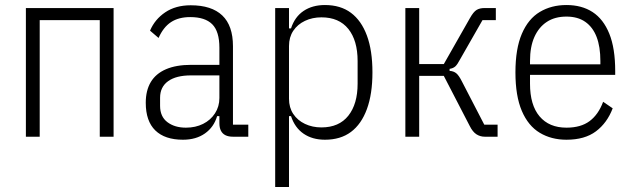

<svg xmlns="http://www.w3.org/2000/svg" viewBox="-20 -544 2514 764"><path d="M83 0V-512H432V0H377V-464H138V0Z M968 0H907Q889 0 877 -6Q865 -12 859 -24Q853 -36 853 -54V-92L863 -82H844Q831 -38 795.5 -13Q760 12 708 12Q636 12 598 -25Q560 -62 560 -135Q560 -184 580 -217.5Q600 -251 640.5 -268.5Q681 -286 741 -286H853V-354Q853 -419 824.5 -447.5Q796 -476 737 -476Q691 -476 660.5 -456Q630 -436 611 -393L577 -422Q596 -467 637.5 -495Q679 -523 739 -523Q822 -523 864.5 -482.5Q907 -442 907 -360V-48H968ZM853 -244H740Q681 -244 649 -221Q617 -198 617 -155V-123Q617 -80 646 -58Q675 -36 720 -36Q758 -36 788 -51Q818 -66 835.5 -93Q853 -120 853 -154Z M1075 200V-512H1130V-431H1138Q1153 -477 1188 -500.5Q1223 -524 1273 -524Q1335 -524 1376.5 -493Q1418 -462 1440 -402.5Q1462 -343 1462 -256Q1462 -170 1440 -110Q1418 -50 1376.5 -19Q1335 12 1273 12Q1223 12 1188 -12Q1153 -36 1138 -82H1130V200ZM1259 -37Q1329 -37 1366 -83.5Q1403 -130 1403 -211V-301Q1403 -383 1366 -429Q1329 -475 1259 -475Q1223 -475 1193.5 -461Q1164 -447 1147 -421.5Q1130 -396 1130 -361V-151Q1130 -116 1147 -90.5Q1164 -65 1193.5 -51Q1223 -37 1259 -37Z M1593 0V-512H1648V-289H1746L1850 -472Q1864 -497 1876.5 -504.5Q1889 -512 1908 -512H1953V-464H1900L1812 -310Q1800 -287 1791.5 -279.5Q1783 -272 1769 -270V-262Q1785 -261 1795.5 -252.5Q1806 -244 1818 -220L1907 -48H1960V0H1909Q1891 0 1876 -9.5Q1861 -19 1849 -43L1746 -242H1648V0Z M2234 12Q2174 12 2128 -15.5Q2082 -43 2056.5 -102.5Q2031 -162 2031 -256Q2031 -350 2056.5 -409.5Q2082 -469 2128 -496.5Q2174 -524 2234 -524Q2295 -524 2338 -496Q2381 -468 2404.5 -410Q2428 -352 2428 -261V-246H2089V-211Q2089 -126 2127 -81Q2165 -36 2234 -36Q2291 -36 2326 -62Q2361 -88 2380 -139L2418 -113Q2396 -55 2351.5 -21.5Q2307 12 2234 12ZM2234 -478Q2188 -478 2156 -457Q2124 -436 2106.5 -397Q2089 -358 2089 -301V-288H2369V-301Q2369 -358 2354 -397Q2339 -436 2309 -457Q2279 -478 2234 -478Z"/></svg>

Font: IBM Plex Sans Condensed Light
Style: Regular
Weight: 300
Width: 3
Designer: Mike Abbink, Paul van der Laan, Pieter van Rosmalen
Foundry: Bold Monday
Version: Version 3.201